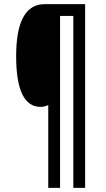

<svg xmlns="http://www.w3.org/2000/svg" viewBox="-20 -780 510 927"><path d="M391 127V-760H196Q58 -760 58 -509Q58 -264 176 -264Q196 -264 213 -273V127H270V-703H334V127Z"/></svg>

Font: Noto Sans Display Condensed
Style: Regular
Weight: 400
Width: 3
Designer: Monotype Design Team
Foundry: Monotype Imaging Inc.
Version: Version 1.900